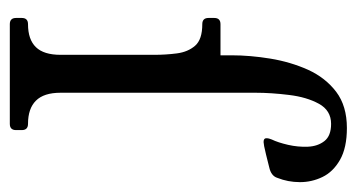

<svg xmlns="http://www.w3.org/2000/svg" viewBox="-192 -552 744 401"><g transform="rotate(90 180.5 -352.0)"><path d="M96 -462.8Q96 -501.8 102.9 -544Q109.8 -586.2 126.2 -622.8Q142.8 -659.2 172.2 -681.6Q201.8 -704 247.8 -704Q289.2 -704 314.4 -689.6Q339.5 -675.2 350.2 -652.9Q361 -630.5 360.9 -605.6Q360.8 -580.8 352 -558.8Q348 -545.8 330 -541.8Q314 -537.8 303.2 -535.1Q292.5 -532.5 285.9 -531.2Q279.2 -530 277.2 -530Q269.2 -530 269.2 -535.6Q269.2 -541.2 271.8 -547Q278.2 -560.2 283 -581.1Q287.8 -602 286.9 -622.6Q286 -643.2 275.1 -657.1Q264.2 -671 239.2 -671Q211.2 -671 197.2 -645.5Q183.2 -620 178.8 -583Q174.2 -546 174.2 -513V-106Q174.2 -71 190.8 -54.5Q207.2 -38 239.2 -38Q252.2 -38 252.2 -25V-13Q252.2 0 239.2 0H31Q18 0 18 -13V-25Q18 -38 31 -38Q63 -38 79 -54.5Q95 -71 95 -106V-302Q95 -326 92 -349Q89 -372 76 -387Q63 -402 31 -402Q18 -402 18 -415V-427Q18 -440 31 -440H96Z"/></g></svg>

Font: Young Serif Light
Style: Regular
Weight: 300
Designer: Bastien Sozeau
Foundry: NBR — Bastien Sozeau
Version: Version 5.001